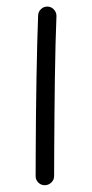

<svg xmlns="http://www.w3.org/2000/svg" viewBox="-20 -521 272 568"><path d="M121.1 -501.5Q132.3 -501 139.9 -492.4Q147.5 -483.9 147 -472.7Q145.5 -438.5 144.3 -390.1Q143.1 -341.8 142.3 -286.9Q141.6 -231.9 141.1 -177.7Q140.6 -123.5 140.4 -77.1Q140.1 -30.8 140.1 0Q140.1 11.2 131.8 19Q123.5 26.9 112.3 26.9Q101.1 26.9 93.3 19Q85.4 11.2 85.4 0Q85.4 -30.8 85.7 -77.4Q85.9 -124 86.4 -178.2Q86.9 -232.4 87.9 -287.6Q88.9 -342.8 90.1 -391.8Q91.3 -440.9 92.8 -475.6Q93.3 -486.8 101.6 -494.4Q109.9 -502 121.1 -501.5Z"/></svg>

Font: Mikhak-DS1-FD Light
Style: Regular
Weight: 300
Designer: Amin Abedi
Version: Version 3.2